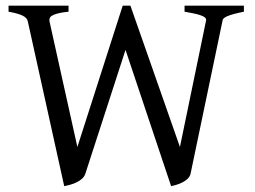

<svg xmlns="http://www.w3.org/2000/svg" viewBox="-20 -635 890 670"><path d="M831.1 -594.2Q809.6 -589.8 795.4 -585.9Q781.2 -582 772.9 -578.4Q764.6 -574.7 761 -571.3Q757.3 -567.9 756.8 -564L645 -28.8Q642.6 -18.6 634.5 -11Q626.5 -3.4 616.2 1.7Q606 6.8 595.2 10Q584.5 13.2 577.1 14.6L418 -460.9L277.8 -28.8Q274.4 -18.6 266.1 -11.2Q257.8 -3.9 247.3 1.2Q236.8 6.3 225.3 9.5Q213.9 12.7 204.1 14.6L77.1 -560.1Q74.7 -572.3 59.6 -580.1Q44.4 -587.9 9.8 -594.2V-615.2H219.2V-594.2Q195.3 -591.8 181.6 -588.1Q168 -584.5 161.1 -580.1Q154.3 -575.7 153.1 -570.6Q151.9 -565.4 152.8 -560.1L250 -122.1L408.2 -615.2H435.1L607.9 -122.1L699.2 -564Q700.2 -569.8 694.8 -574.2Q689.5 -578.6 679.2 -582Q668.9 -585.4 654.8 -588.4Q640.6 -591.3 624 -594.2V-615.2H831.1Z"/></svg>

Font: Gentium Plus APac
Style: Regular
Weight: 400
Designer: J. Victor Gaultney, Annie Olsen, Iska Routamaa, Becca Hirsbrunner
Foundry: SIL International
Version: Version 5.000